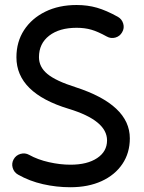

<svg xmlns="http://www.w3.org/2000/svg" viewBox="-20 -724 588 782"><path d="M477.5 -592.8Q468.3 -576.2 450 -571Q431.6 -565.9 415 -575.2Q378.9 -595.2 352.1 -603Q325.2 -610.8 292 -610.8Q221.7 -610.8 180.2 -578.6Q138.7 -546.4 138.7 -491.2Q138.7 -451.2 172.9 -422.9Q207 -394.5 287.1 -369.1Q508.8 -297.4 508.8 -160.6Q508.8 -101.1 478.5 -56.2Q448.2 -11.2 393.8 13.7Q339.4 38.6 266.6 38.6Q210 38.6 155 26.1Q100.1 13.7 53.7 -12.7Q37.1 -22 31.7 -40.3Q26.4 -58.6 35.6 -75.2Q44.9 -91.8 63.5 -97.2Q82 -102.5 98.6 -93.3Q133.8 -73.7 179.2 -63.5Q224.6 -53.2 267.1 -53.2Q335.4 -53.2 375.7 -80.1Q416 -106.9 416 -152.3Q416 -233.4 259.8 -280.8Q46.9 -345.2 46.9 -490.7Q46.9 -553.7 78.1 -601.6Q109.4 -649.4 164.6 -676.5Q219.7 -703.6 292 -703.6Q336.4 -703.6 374.8 -692.6Q413.1 -681.6 460.4 -655.3Q476.6 -646 481.9 -627.7Q487.3 -609.4 477.5 -592.8Z"/></svg>

Font: Mikhak-DS2-FD Medium
Style: Regular
Weight: 500
Designer: Amin Abedi
Version: Version 3.4